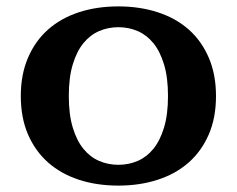

<svg xmlns="http://www.w3.org/2000/svg" viewBox="-20 -560 740 600"><path d="M350 -45Q382 -45 410 -57Q438 -69 459 -94.5Q480 -120 492.5 -161Q505 -202 505 -260Q505 -318 492.5 -359Q480 -400 459 -425.5Q438 -451 410 -463Q382 -475 350 -475Q318 -475 290 -463Q262 -451 241 -425.5Q220 -400 207.5 -359Q195 -318 195 -260Q195 -202 207.5 -161Q220 -120 241 -94.5Q262 -69 290 -57Q318 -45 350 -45ZM350 -540Q417 -540 473.5 -521.5Q530 -503 570 -467.5Q610 -432 632.5 -379.5Q655 -327 655 -260Q655 -192 632.5 -140Q610 -88 570 -52.5Q530 -17 473.5 1.5Q417 20 350 20Q282 20 226 1.5Q170 -17 130 -52.5Q90 -88 67.5 -140Q45 -192 45 -260Q45 -327 67.5 -379.5Q90 -432 130 -467.5Q170 -503 226 -521.5Q282 -540 350 -540Z"/></svg>

Font: Prosto One
Style: Regular
Weight: 400
Designer: Pavel Emelyanov and Jovanny lemonad
Foundry: Pavel Emelyanov and Jovanny Lemonad
Version: Version 1.001